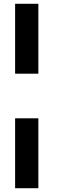

<svg xmlns="http://www.w3.org/2000/svg" viewBox="-20 -864 330 1016"><path d="M60 -474V-844H183V-474ZM60 132V-238H183V132Z"/></svg>

Font: Arvo
Style: Bold
Weight: 700
Designer: Anton Koovit (Cyrillic Expansion: Cyreal)
Foundry: Anton Koovit, Yassin Baggar
Version: Version 3.000